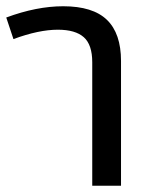

<svg xmlns="http://www.w3.org/2000/svg" viewBox="-23 -594 500 614"><path d="M364 -399V0H272V-395Q272 -451 245 -475Q218 -499 162 -499Q101 -499 20 -469L-3 -538Q94 -574 179 -574Q274 -574 319 -530.5Q364 -487 364 -399Z"/></svg>

Font: FiraGOUPP
Style: Medium
Weight: 400
Designer: bBox Type
Foundry: bBox Type GmbH
Version: Version 1.001